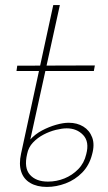

<svg xmlns="http://www.w3.org/2000/svg" viewBox="-20 -731 427 757"><path d="M165 6Q126 6 99.5 -9.5Q73 -25 63.5 -54.5Q54 -84 63 -125L190 -711H216L87 -124Q74 -69 98 -42Q122 -15 169 -15Q203 -15 234 -27.5Q265 -40 288.5 -64Q312 -88 320 -123Q333 -172 308 -198.5Q283 -225 243 -225Q225 -225 200.5 -219Q176 -213 152 -200.5Q128 -188 110 -169Q92 -150 87 -124H69Q77 -156 97.5 -179Q118 -202 145.5 -216.5Q173 -231 201 -239Q229 -247 251 -247Q284 -247 308.5 -232Q333 -217 343.5 -189Q354 -161 343 -122Q332 -79 304 -50.5Q276 -22 239 -8Q202 6 165 6ZM350 -451H45L48 -472L354 -473Z"/></svg>

Font: Ysabeau Office Thin
Style: Italic
Weight: 250
Italic angle: -12°
Designer: Christian Thalmann (Catharsis Fonts)
Version: Version 2.001;gftools[0.9.30]; featfreeze: tnum,lnum,ss02